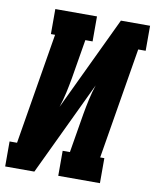

<svg xmlns="http://www.w3.org/2000/svg" viewBox="-94 -799 697 862"><g transform="rotate(10 254.5 -367.5)"><path d="M-11 0V-114H23L107 -621H88V-735H278V-621H245L215 -441Q209 -407 201.5 -373Q194 -339 183 -306L387 -735H520V-621H486L402 -114H421V0H231V-114H264L294 -294Q300 -328 307.5 -362Q315 -396 326 -429L122 0Z"/></g></svg>

Font: Iosevka Curly Slab HvObl
Style: Regular
Weight: 900
Italic angle: -9°
Monospace: yes
Designer: Belleve Invis
Foundry: Belleve Invis
Version: Version 11.1.0; ttfautohint (v1.8.3)